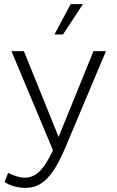

<svg xmlns="http://www.w3.org/2000/svg" viewBox="-20 -716 565 924"><path d="M102 188C167 188 226 156 292 0L490 -470H430L262 -57L95 -470H35L235 7C187 111 146 139 99 139C76 139 50 131 19 116L2 160C30 179 67 188 102 188ZM283 -550 379 -696H320L242 -550Z"/></svg>

Font: Gantari Light
Style: Regular
Weight: 300
Designer: Anugrah Pasau
Foundry: Lafontype
Version: Version 1.000